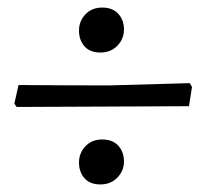

<svg xmlns="http://www.w3.org/2000/svg" viewBox="-20 -517 546 508"><path d="M482 -297 268 -291C208.7 -291 129 -291.3 29 -292L18 -243L24 -234L480 -236L488 -287ZM290.5 -47C302.2 -59 308 -73.3 308 -90C308 -106.7 303 -120.5 293 -131.5C283 -142.5 268.8 -148 250.5 -148C232.2 -148 217.3 -142 206 -130C194.7 -118 189 -103.7 189 -87C189 -70.3 193.8 -56.5 203.5 -45.5C213.2 -34.5 227.2 -29 245.5 -29C263.8 -29 278.8 -35 290.5 -47ZM290.5 -396C302.2 -408 308 -422.3 308 -439C308 -455.7 303 -469.5 293 -480.5C283 -491.5 268.8 -497 250.5 -497C232.2 -497 217.3 -491 206 -479C194.7 -467 189 -452.7 189 -436C189 -419.3 193.8 -405.5 203.5 -394.5C213.2 -383.5 227.2 -378 245.5 -378C263.8 -378 278.8 -384 290.5 -396Z"/></svg>

Font: Alegreya SC
Style: Regular
Weight: 400
Designer: Juan Pablo del Peral
Foundry: Juan Pablo del Peral
Version: Version 1.003